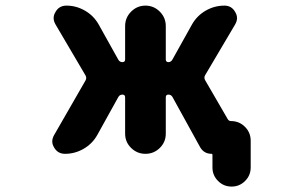

<svg xmlns="http://www.w3.org/2000/svg" viewBox="-20 -568 1040 687"><path d="M740.2 31.2V-13.7Q740.2 -17.6 737.3 -17.6Q710 -17.6 696.3 -41L596.7 -221.7Q591.8 -229.5 582.5 -229.5Q573.2 -229.5 573.2 -219.7V-89.8Q573.2 -59.6 551.8 -38.6Q530.3 -17.6 500.5 -17.6Q470.7 -17.6 449.2 -38.6Q427.7 -59.6 427.7 -89.8V-219.7Q427.7 -229.5 418 -229.5Q408.2 -229.5 403.3 -220.7L328.1 -85Q310.5 -53.7 279.3 -35.6Q248 -17.6 212.9 -17.6Q186.5 -17.6 173.8 -40Q167 -50.8 167 -62Q167 -73.2 173.8 -85L286.1 -280.3Q291 -289.1 286.1 -297.9L178.7 -480.5Q171.9 -492.2 171.9 -503.4Q171.9 -514.6 178.7 -525.4Q191.4 -547.9 217.8 -547.9Q252.9 -547.9 284.2 -529.8Q315.4 -511.7 333 -480.5L403.3 -354.5Q408.2 -345.7 418 -345.7Q427.7 -345.7 427.7 -355.5V-474.6Q427.7 -504.9 449.2 -526.4Q470.7 -547.9 500.5 -547.9Q530.3 -547.9 551.8 -526.4Q573.2 -504.9 573.2 -474.6V-355.5Q573.2 -345.7 582.5 -345.7Q591.8 -345.7 596.7 -354.5L667 -480.5Q684.6 -511.7 715.8 -529.8Q747.1 -547.9 783.2 -547.9Q808.6 -547.9 821.3 -525.4Q828.1 -514.6 828.1 -503.4Q828.1 -492.2 821.3 -480.5L713.9 -298.8Q709 -290 713.9 -281.2L794.9 -141.6Q798.8 -134.8 806.6 -134.8Q835.9 -134.8 856.4 -114.3Q877 -93.8 877 -64.5V31.2Q877 59.6 856.9 79.6Q836.9 99.6 808.6 99.6Q780.3 99.6 760.3 79.6Q740.2 59.6 740.2 31.2Z"/></svg>

Font: Rounded-X Mgen+ 2m bold
Style: Bold
Weight: 700
Designer: [Source Han Sans]
Ryoko NISHIZUKA  (kana & ideographs); Paul D. Hunt (Latin, Greek & Cyrillic); Wenlong ZHANG  (bopomofo
Version: Version 1.059.20150602